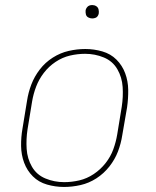

<svg xmlns="http://www.w3.org/2000/svg" viewBox="-20 -732 616 760"><path d="M233 8H234Q266 8 299 0.5Q332 -7 361.5 -26Q391 -45 413 -73Q435 -101 447 -132.5Q459 -164 464 -197L483 -307Q488 -342 487.5 -376.5Q487 -411 475.5 -442Q464 -473 441 -496Q418 -519 385 -528.5Q352 -538 318 -538H317Q285 -538 252 -530.5Q219 -523 189 -504Q159 -485 137.5 -457Q116 -429 104 -397.5Q92 -366 87 -333L69 -223Q63 -189 63.5 -154Q64 -119 75.5 -88Q87 -57 110 -34Q133 -11 166 -1.5Q199 8 233 8ZM234 -11Q195 -11 160 -25.5Q125 -40 106.5 -72Q88 -104 85.5 -142.5Q83 -181 89 -220L107 -330Q112 -360 123 -389Q134 -418 153.5 -443.5Q173 -469 200 -487Q227 -505 257 -512Q287 -519 317 -519Q356 -519 391 -504.5Q426 -490 444.5 -458Q463 -426 465.5 -387.5Q468 -349 462 -310L444 -200Q439 -170 428.5 -141Q418 -112 398 -86.5Q378 -61 351 -43Q324 -25 294 -18Q264 -11 234 -11ZM345 -659Q351 -659 357 -661Q363 -663 366.5 -668Q370 -673 371 -679Q372 -687 370 -695Q368 -703 361 -707.5Q354 -712 345 -712Q339 -712 333.5 -710Q328 -708 324 -702.5Q320 -697 319 -692Q318 -683 320 -675Q322 -667 329.5 -663Q337 -659 345 -659Z"/></svg>

Font: Iosevka Sparkle Thin Oblique
Style: Regular
Weight: 100
Italic angle: -9°
Designer: Belleve Invis
Foundry: Belleve Invis
Version: Version 4.5.0; ttfautohint (v1.8.3)